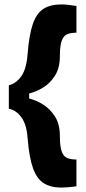

<svg xmlns="http://www.w3.org/2000/svg" viewBox="-20 -726 388 869"><path d="M20 -234V-340Q53 -348 76.5 -381Q100 -414 105 -483Q112 -570 129 -618.5Q146 -667 177.5 -686.5Q209 -706 258 -706Q272 -706 289.5 -704Q307 -702 326 -699V-578Q303 -578 286 -572Q269 -566 260 -543.5Q251 -521 251 -472Q251 -418 228.5 -383Q206 -348 174 -329Q142 -310 112 -303V-280Q143 -273 175 -253Q207 -233 229 -198.5Q251 -164 251 -110Q251 -61 260 -38.5Q269 -16 286 -10Q303 -4 326 -4V117Q307 120 288.5 121.5Q270 123 258 123Q210 123 178.5 103.5Q147 84 129.5 35.5Q112 -13 105 -100Q101 -161 77.5 -194Q54 -227 20 -234Z"/></svg>

Font: Bricolage Grotesque 10pt ExtraBold
Style: Regular
Weight: 800
Designer: Mathieu Triay
Foundry: Atelier Triay
Version: Version 1.000; ttfautohint (v1.8.4.7-5d5b);gftools[0.9.32]